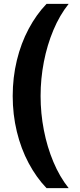

<svg xmlns="http://www.w3.org/2000/svg" viewBox="-20 -859 417 998"><path d="M222 119Q169 64 129 -11Q89 -86 67.5 -175Q46 -264 46 -360Q46 -456 67.5 -545Q89 -634 129 -709Q169 -784 222 -839H337Q290 -780 257.5 -702.5Q225 -625 208 -537.5Q191 -450 191 -360Q191 -270 208 -182.5Q225 -95 257.5 -17.5Q290 60 337 119Z"/></svg>

Font: Murecho ExtraBold
Style: Regular
Weight: 800
Designer: Neil Summerour
Foundry: Positype
Version: Version 1.010; ttfautohint (v1.8.3)